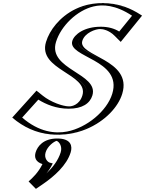

<svg xmlns="http://www.w3.org/2000/svg" viewBox="-20 -861 944 1249"><path d="M223.5 -252C309.5 -175 503.3 -117 540.9 -240C580.9 -370.8 246.5 -399 304.3 -588C358.4 -765 608.4 -950 882.5 -762L760.6 -612C670.3 -719 511.5 -664 490.4 -595C462.8 -504.6 820.6 -481 750.2 -251C690 -54 348.7 145 81.2 -94ZM352.3 40C304.3 40 252 80 236.8 130C224.5 170 244 201 279.3 210C247.4 275 186.7 320 186.7 320L217.2 351C296.1 299 386.3 223 414.8 130C430 80 402.3 40 352.3 40ZM221.8 -230.7 102.6 -98.4C302.1 71 535.9 -3.4 658.2 -128.2C695.5 -166.2 722.4 -208.9 735.2 -251C801.5 -467.7 439.8 -478.6 475.4 -595C492 -649.4 565.9 -687.3 636 -687.1C680.3 -687 726 -672.1 762.8 -635.4L860.7 -755.9C658.3 -887.6 477.7 -813.2 382.2 -700.3C352.7 -665.4 331 -626.4 319.3 -588C266.5 -415.3 602.5 -392.5 555.9 -240C536.7 -177.4 480.6 -153.6 425.9 -153.8C355.1 -154 274.7 -188.3 221.8 -230.7ZM347.7 55C389.4 55 412.5 88.2 399.8 130C374.9 211.4 296.2 281.6 222.7 331.7L209.3 318.1C230.7 299.4 269 262 293.2 212.7L300.1 198.7L287.2 195.4C257.2 187.7 241.9 162.1 251.8 130C264.6 88.1 308.2 55 347.7 55ZM221.8 -230.7C274.7 -188.3 355.1 -154 425.9 -153.8C480.6 -153.6 536.7 -177.4 555.9 -240C602.5 -392.5 266.5 -415.3 319.3 -588C331 -626.4 352.7 -665.4 382.2 -700.3C477.7 -813.2 658.3 -887.6 860.7 -755.9L762.8 -635.4C726 -672.1 680.3 -687 636 -687.1C565.9 -687.3 492 -649.4 475.4 -595C439.8 -478.6 801.5 -467.7 735.2 -251C722.4 -208.9 695.5 -166.2 658.2 -128.2C535.9 -3.4 302.1 71 102.6 -98.4ZM347.7 55C308.2 55 264.6 88.1 251.8 130C241.9 162.1 257.2 187.7 287.2 195.4L300.1 198.7L293.2 212.7C269 262 230.7 299.4 209.3 318.1L222.7 331.7C296.2 281.6 374.9 211.4 399.8 130C412.5 88.2 389.4 55 347.7 55ZM223.3 -251.7 81.1 -93.9 90.5 -86C294.1 87 538.1 12.9 668.1 -119.8C707.5 -160 736.3 -205.6 750.2 -251C821.1 -482.9 462.2 -502.7 490.4 -595C503 -636.3 564.5 -672.3 631.4 -672.1C672.3 -672 715.2 -658.2 750.1 -623.5L761 -612.5L882.6 -762.1L871.9 -769.1C665.4 -903.4 473.9 -828.9 371.2 -707.5C339.8 -670.4 316.8 -629 304.3 -588C245.9 -397.2 581.4 -372.6 540.9 -240C525.2 -188.6 481.6 -168.6 430.5 -168.8C364.1 -169 285 -202.2 233.8 -243.3ZM352.3 40C402.3 40 430 80 414.8 130C387.7 218.6 303.9 292.1 229 343.1L217.3 351.1L187.1 320.4L200.7 308.5C221.3 290.5 255.8 257.4 279.3 210C244.1 201 224.5 170 236.8 130C252 80 304.3 40 352.3 40ZM229.3 -212.9C280 -181.5 346.4 -153.9 426.3 -153.8C516.6 -153.7 565.3 -188.9 580.9 -240C624.9 -384.1 289.2 -407.7 344.3 -588C376 -691.8 480.5 -793.5 588.6 -819.1C647.3 -833 731 -830.2 839.1 -758.8L755.5 -655.9C723.7 -675.6 684.5 -687 636 -687.1C528 -687.3 463.2 -637 450.4 -595C417.3 -486.5 778.8 -475.1 710.2 -251C675.7 -138 543.4 -29.9 416.3 -5.3C340.2 9.4 234.6 -0.5 124.2 -96.2ZM348 55.3C363.5 59.9 387.2 89.4 374.8 130C359 181.5 323.6 227.7 282 267.3C297.7 248.1 311.1 227 323.3 202.1L304.5 197.3C290.3 193.7 264.9 168.7 276.8 130C289 89.9 330.2 60.2 348 55.3ZM217.4 -271.3 59.6 -96.1C132.9 -33.8 214.3 3.9 308.2 13.1C481 30.1 618.5 -45.5 695.9 -124.5C734.4 -163.9 762 -207.6 775.2 -251C843.9 -475.5 484.8 -494.7 515.4 -595C531.8 -648.5 602 -672.2 631.1 -672.1C650 -672.1 689.3 -664.3 724.9 -628.8L765.4 -588.4L904.1 -759.3L896.2 -764.4C827.8 -808.9 758.9 -833.7 682.6 -839.6C517.9 -852.5 406 -776.7 343.9 -703.3C313.4 -667.3 291.3 -627.4 279.3 -588C223.4 -405.1 558.9 -380.7 515.9 -240C496.6 -177.1 445.2 -168.8 430.8 -168.8C389.1 -168.9 310.8 -196.4 258.7 -238.2ZM352.3 40C260.9 40 223.5 91.7 211.8 130C201.8 162.7 211.5 192.3 256.2 206.5C229.4 261.1 192 296.5 166 319.3L213.6 367.6L257.5 337.7C333.1 286.2 414.1 214.1 439.8 130C451.5 91.7 445.3 40 352.3 40Z"/></svg>

Font: Hussar Outliner
Style: Obl
Weight: 700
Foundry: Cannot Into Space Fonts
Version: Version 0.92